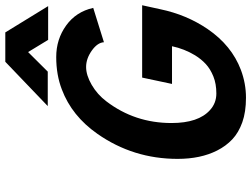

<svg xmlns="http://www.w3.org/2000/svg" viewBox="-136 -836 984 753"><g transform="rotate(-90 356.5 -459.0)"><path d="M459.5 -6.8Q406.2 13.2 350.3 13.2Q294.4 13.2 253.9 -1.2Q213.4 -15.6 187 -40.5Q160.6 -65.4 143.1 -100.1Q110.4 -164.6 110.4 -254.9Q110.4 -429.2 208.5 -569.3Q278.8 -669.9 382.8 -709Q439.9 -731 509.8 -731Q579.6 -731 633.5 -692.1Q687.5 -653.3 702.6 -585.9L567.9 -543.9Q566.4 -569.3 534.9 -591.6Q503.4 -613.8 470.9 -613.8Q438.5 -613.8 400.6 -591.8Q362.8 -569.8 335.9 -534.2Q251 -422.9 251 -278.8Q251 -173.3 301.8 -127.9Q329.1 -103 366.9 -103Q404.8 -103 433.8 -114.7Q462.9 -126.5 482.2 -144.3Q501.5 -162.1 516.6 -186.5Q542 -228.5 552.2 -276.9H404.3L429.2 -394H712.9L697.3 -322.8Q675.8 -219.7 619.6 -137.2Q555.2 -43 459.5 -6.8ZM709.5 -762.7H577.1L529.3 -841.3L452.6 -764.2H317.4L491.2 -930.7H606.4Z"/></g></svg>

Font: Tuffy
Style: BoldItalic
Weight: 700
Italic angle: -12°
Designer: Thatcher Ulrich, Karoly Barta, Michael Everson
Version: Version 001.271